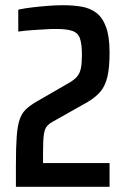

<svg xmlns="http://www.w3.org/2000/svg" viewBox="-20 -716 482 736"><path d="M41 0V-83Q41 -151 44 -192Q47 -233 55 -257Q63 -281 79 -296.5Q95 -312 121 -327L244 -398Q265 -410 275.5 -422.5Q286 -435 290 -454Q294 -473 294 -505Q294 -547 286.5 -568.5Q279 -590 257.5 -597.5Q236 -605 195 -605Q174 -605 151.5 -603.5Q129 -602 104 -600.5Q79 -599 50 -595V-679Q73 -684 102 -687.5Q131 -691 162.5 -693.5Q194 -696 222 -696Q260 -696 292.5 -690.5Q325 -685 349 -667Q373 -649 386.5 -612.5Q400 -576 400 -514Q400 -458 392 -423Q384 -388 366 -366Q348 -344 316 -325L183 -250Q168 -242 159.5 -231.5Q151 -221 148 -199.5Q145 -178 145 -132V-91H400V0Z"/></svg>

Font: Saira Condensed SemiBold
Style: Regular
Weight: 600
Width: 3
Designer: Hector Gatti with collaboration of the Omnibus-Type team
Foundry: Omnibus-Type
Version: Version 1.100